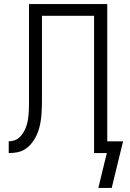

<svg xmlns="http://www.w3.org/2000/svg" viewBox="-20 -755 640 947"><path d="M465 172 496 44 507 0H444V-677H187V-335Q187 -329 187 -323Q187 -317 187 -311Q187 -291 187 -271Q187 -251 186.5 -230.5Q186 -210 184.5 -190Q183 -170 179.5 -150.5Q176 -131 170 -112Q164 -93 154 -75Q144 -57 130.5 -42Q117 -27 100 -17Q83 -7 63 -3.5Q43 0 23 0V-58Q38 -58 52 -63Q66 -68 76.5 -78Q87 -88 95 -101Q103 -114 108 -127.5Q113 -141 116 -155.5Q119 -170 120.5 -185Q122 -200 122.5 -215Q123 -230 123 -244V-245Q123 -267 123 -289.5Q123 -312 123 -335V-735H509V-58H587L531 172Z"/></svg>

Font: Iosevka Custom Light Extended
Style: Regular
Weight: 300
Width: 7
Monospace: yes
Designer: Belleve Invis
Foundry: Belleve Invis
Version: Version 11.2.4; ttfautohint (v1.8.4)